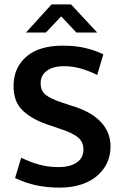

<svg xmlns="http://www.w3.org/2000/svg" viewBox="-20 -849 566 879"><path d="M268 -640Q324 -640 369.5 -629.5Q415 -619 453 -600L425 -506Q384 -526 347 -536Q310 -546 274 -546Q223 -546 194.5 -525Q166 -504 166 -468Q166 -433 189.5 -414.5Q213 -396 265 -379L326 -359Q404 -333 445 -287Q486 -241 486 -178Q486 -137 470 -103Q454 -69 424 -43.5Q394 -18 350.5 -4Q307 10 252 10Q198 10 147 -0.5Q96 -11 49 -34L77 -127Q120 -106 161 -95Q202 -84 247 -84Q301 -84 331.5 -105Q362 -126 362 -166Q362 -180 357 -193Q352 -206 339.5 -217.5Q327 -229 305.5 -239.5Q284 -250 250 -261L194 -280Q125 -304 83.5 -343.5Q42 -383 42 -455Q42 -538 100 -589Q158 -640 268 -640ZM216 -829H305L425 -700H330L260 -774L190 -700H99Z"/></svg>

Font: Mukta SemiBold
Style: Regular
Weight: 600
Designer: Girish Dalvi and Yashodeep Gholap
Foundry: Ek Type
Version: Version 2.538;PS 1.002;hotconv 16.6.51;makeotf.lib2.5.65220;